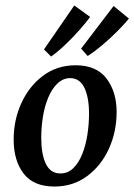

<svg xmlns="http://www.w3.org/2000/svg" viewBox="-20 -670 492 703"><path d="M179 13Q103 13 66.5 -34.5Q30 -82 30 -159Q30 -231 58.5 -293Q87 -355 138 -393Q189 -431 257 -431Q333 -431 370 -382.5Q407 -334 407 -260Q407 -188 379 -126Q351 -64 299.5 -25.5Q248 13 179 13ZM199 -35Q227 -34 247.5 -53.5Q268 -73 281 -105.5Q294 -138 300 -177Q306 -216 306 -254Q306 -312 289.5 -347.5Q273 -383 238 -384Q211 -384 190.5 -364.5Q170 -345 156.5 -312.5Q143 -280 137 -241.5Q131 -203 131 -165Q131 -106 147.5 -71Q164 -36 199 -35ZM141 -489 252 -650 310 -608Q294 -586 269 -558Q244 -530 217 -504.5Q190 -479 167 -463ZM277 -492 396 -648 452 -602Q435 -581 408.5 -554.5Q382 -528 353.5 -504Q325 -480 301 -465Z"/></svg>

Font: Rasa Medium
Style: Italic
Weight: 500
Italic angle: -7.10001°
Designer: Anna Giedrys (Yrsa+Rasa design), David Brezina (Yrsa art-direction, Rasa art-direction, design)
Foundry: Rosetta Type Foundry
Version: Version 2.004